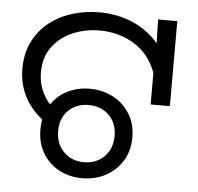

<svg xmlns="http://www.w3.org/2000/svg" viewBox="-50 -717 800 776"><g transform="rotate(5 350.5 -329.0)"><path d="M153 -198Q92 -238 62 -292.5Q32 -347 32 -412Q32 -475 56 -522.5Q80 -570 120.5 -602Q161 -634 213.5 -650Q266 -666 323 -666Q384 -666 439.5 -646.5Q495 -627 538.5 -587.5Q582 -548 607 -488.5Q632 -429 632 -348H575Q575 -410 555 -456Q535 -502 500.5 -532.5Q466 -563 422 -578Q378 -593 330 -593Q272 -593 221.5 -571.5Q171 -550 139.5 -508Q108 -466 108 -404Q108 -358 127.5 -319.5Q147 -281 181 -254L153 -198ZM561 -475 565 -513 561 -658H639V-313H561ZM311 8Q259 8 217 -14.5Q175 -37 150.5 -78Q126 -119 126 -174Q126 -229 150.5 -269.5Q175 -310 217 -332.5Q259 -355 311 -355Q363 -355 405.5 -332.5Q448 -310 473.5 -269.5Q499 -229 499 -174Q499 -119 473.5 -78Q448 -37 405.5 -14.5Q363 8 311 8ZM312 -57Q362 -57 394.5 -89Q427 -121 427 -174Q427 -226 394.5 -257.5Q362 -289 312 -289Q262 -289 230 -257.5Q198 -226 198 -174Q198 -122 230.5 -89.5Q263 -57 312 -57Z"/></g></svg>

Font: loriya85
Style: Book
Weight: 400
Designer: Jelle Bosma - Monotype Design Team
Foundry: Monotype Imaging Inc.
Version: Version 2.003